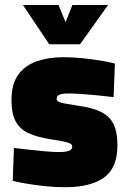

<svg xmlns="http://www.w3.org/2000/svg" viewBox="-20 -747 521 779"><path d="M243.7 12.6Q203.5 12.6 162.9 8.3Q122.4 4 88.2 -1.8Q54 -7.6 31.8 -13.1L36.4 -146.7Q63.4 -143.7 97.4 -139.7Q131.5 -135.7 164.4 -132.9Q197.3 -130.1 218 -130.1Q239 -130.1 250.9 -132.7Q262.9 -135.3 268 -140.2Q273 -145.1 273 -152.5Q273 -159.1 266.8 -163.3Q260.6 -167.5 242.2 -172Q223.8 -176.5 186.6 -181.8Q131.5 -190.3 95.9 -206.7Q60.3 -223 43.4 -255Q26.6 -286.9 26.6 -340.3Q26.6 -406.6 54.5 -444.5Q82.4 -482.4 130 -498.6Q177.6 -514.9 236.7 -514.9Q274.8 -514.9 314.2 -510.9Q353.7 -506.9 388.6 -501.1Q423.6 -495.3 446.2 -489.3L440.9 -352.9Q414.9 -356.3 379.9 -359.8Q344.9 -363.3 312.4 -365.5Q279.9 -367.8 258.9 -367.8Q239.9 -367.8 229 -365.2Q218.2 -362.6 214.1 -358Q209.9 -353.4 209.9 -345.5Q209.9 -339.4 216.2 -335.2Q222.5 -331 241 -327.4Q259.4 -323.9 295.5 -318.2Q355.1 -310.4 390.5 -292.6Q425.8 -274.8 441.1 -242.6Q456.4 -210.4 456.4 -157.2Q456.4 -64.8 401.5 -26.1Q346.6 12.6 243.7 12.6ZM179.8 -567.3 73.1 -726.6H217.7L246 -656.8L273.7 -726.6H418.3L304.7 -567.3Z"/></svg>

Font: Titillium Web SemiBold
Style: Regular
Weight: 600
Designer: Mohamed Gaber, Accademia di Belle Arti di Urbino
Foundry: Kief Type Foundry, Accademia di Belle Arti di Urbino
Version: Version 3.000; ttfautohint (v1.8.4)